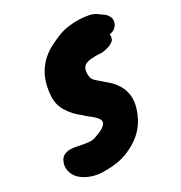

<svg xmlns="http://www.w3.org/2000/svg" viewBox="-223 -917 1053 1114"><g transform="rotate(-30 303.0 -360.0)"><path d="M166 58Q115 60 72.5 45.5Q30 31 3.5 6Q-23 -19 -30 -52.5Q-37 -86 -18 -121Q8 -163 86 -146Q145 -134 167.5 -133Q190 -132 206 -139Q279 -163 288 -191Q294 -212 262 -240Q249 -252 233 -264Q217 -276 206 -288Q156 -325 127.5 -373.5Q99 -422 104 -479Q109 -536 123 -573.5Q137 -611 158 -640Q195 -691 254 -723Q322 -758 363 -768Q444 -786 527 -771Q555 -766 575 -752Q595 -738 615 -723Q650 -688 632 -652Q625 -636 610 -626Q595 -616 578 -615Q580 -588 568 -575Q545 -552 488 -545Q406 -551 377 -536Q343 -518 352 -458Q354 -445 368.5 -431Q383 -417 402.5 -401Q422 -385 443.5 -365Q465 -345 481 -319Q537 -227 472 -104Q424 -12 308 34Q248 58 166 58Z"/></g></svg>

Font: Knewave
Style: Regular
Weight: 400
Designer: Tyler Finck
Foundry: Tyler Finck
Version: Version 1.001